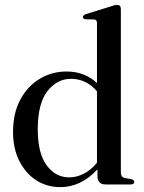

<svg xmlns="http://www.w3.org/2000/svg" viewBox="-20 -757 592 788"><path d="M33.5 -215.5Q33.5 -292 63.2 -347.8Q93 -403.5 143 -433.5Q193 -463.5 253 -463.5Q291.5 -463.5 322.8 -451.2Q354 -439 378 -416V-662.5Q378 -676 367 -677L330.5 -678Q320.5 -679 320.5 -687Q320.5 -694.5 332.5 -699L432.5 -730Q451.5 -737 460 -737Q476 -737 476 -720.5V-49Q476 -30 492.5 -26.5L519 -21.5Q531 -18.5 531 -10.5Q531 0 516.5 0H413Q380 0 380 -35V-62Q312.5 11 228 11Q172 11 128.2 -17.5Q84.5 -46 59 -97Q33.5 -148 33.5 -215.5ZM135 -226Q135 -128 171.5 -78.5Q208 -29 264 -29Q293.5 -29 322.8 -43.5Q352 -58 378 -88.5V-382Q335 -433.5 271 -433.5Q214 -433.5 174.5 -382.8Q135 -332 135 -226Z"/></svg>

Font: Fraunces 72pt S000
Style: Regular
Weight: 400
Version: Version 1.000; ttfautohint (v1.8.3)